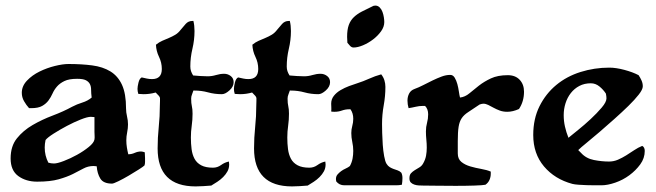

<svg xmlns="http://www.w3.org/2000/svg" viewBox="-20 -657 2346 687"><path d="M225 -428Q272 -428 310 -423Q348 -418 375 -401.5Q402 -385 416.5 -353.5Q431 -322 431 -269Q431 -255 434.5 -240.5Q438 -226 438 -212Q438 -198 435 -183.5Q432 -169 432 -155Q432 -142 434 -129.5Q436 -117 439 -105Q451 -105 462 -110Q473 -115 485 -115Q488 -115 491.5 -114Q495 -113 498 -112L499 -91Q499 -84 499 -77.5Q499 -71 497 -65Q493 -61 476.5 -50.5Q460 -40 440.5 -28.5Q421 -17 403.5 -8.5Q386 0 381 0Q350 0 339 -18Q328 -36 326 -62L315 -63Q295 -63 278.5 -54Q262 -45 241 -34.5Q220 -24 190 -15.5Q160 -7 113 -7Q73 -7 45.5 -27Q18 -47 18 -90Q18 -134 40.5 -162Q63 -190 96.5 -209.5Q130 -229 168.5 -243.5Q207 -258 238 -275Q255 -284 274.5 -290Q294 -296 308 -308Q306 -323 306 -335.5Q306 -348 301.5 -356.5Q297 -365 287 -370Q277 -375 256 -375Q227 -375 210.5 -367Q194 -359 184 -347.5Q174 -336 168 -322.5Q162 -309 153.5 -297.5Q145 -286 131 -278Q117 -270 92 -270H84Q74 -281 66 -295Q58 -309 58 -325Q58 -349 76.5 -368.5Q95 -388 121.5 -401Q148 -414 176.5 -421Q205 -428 225 -428ZM143 -156Q140 -142 140 -129Q140 -100 153 -75Q163 -72 173 -72Q185 -72 208.5 -81Q232 -90 255.5 -103Q279 -116 297.5 -131Q316 -146 318 -158Q319 -165 318.5 -171.5Q318 -178 318 -185V-238L305 -239Q293 -239 269 -229.5Q245 -220 219.5 -206.5Q194 -193 172 -179Q150 -165 143 -156Z M668 -582H672Q676 -566 676 -546Q676 -514 668.5 -482.5Q661 -451 661 -419Q661 -410 663.5 -402.5Q666 -395 671 -387Q684 -386 696.5 -385Q709 -384 723 -384Q738 -384 753 -388.5Q768 -393 782 -393Q795 -393 805.5 -385Q816 -377 816 -363Q816 -347 801 -333.5Q786 -320 774 -320Q748 -320 724.5 -326.5Q701 -333 675 -333H672Q670 -326 667 -319Q664 -312 664 -304Q664 -287 666.5 -277Q669 -267 669 -250Q669 -228 666 -207Q663 -186 663 -165Q663 -143 665.5 -123.5Q668 -104 676 -89Q684 -74 700 -65.5Q716 -57 742 -57Q758 -57 771 -66.5Q784 -76 799 -79L800 -69Q800 -55 794 -44Q788 -33 778.5 -23.5Q769 -14 757.5 -6.5Q746 1 736 7Q722 8 708 9Q694 10 680 10Q544 10 544 -126Q544 -164 548 -202.5Q552 -241 552 -279Q552 -290 552.5 -296Q553 -302 552.5 -306Q552 -310 548.5 -314Q545 -318 537 -326Q516 -320 494 -320L475 -321Q472 -330 472 -339Q472 -347 475.5 -361.5Q479 -376 487 -380Q496 -378 505 -376Q514 -374 524 -374Q559 -374 559 -410Q559 -433 549 -453.5Q539 -474 538 -497Q549 -506 560.5 -511Q572 -516 584 -521Q596 -526 607 -532.5Q618 -539 627 -551Q635 -561 644.5 -571.5Q654 -582 668 -582Z M1013 -582H1017Q1021 -566 1021 -546Q1021 -514 1013.5 -482.5Q1006 -451 1006 -419Q1006 -410 1008.5 -402.5Q1011 -395 1016 -387Q1029 -386 1041.5 -385Q1054 -384 1068 -384Q1083 -384 1098 -388.5Q1113 -393 1127 -393Q1140 -393 1150.5 -385Q1161 -377 1161 -363Q1161 -347 1146 -333.5Q1131 -320 1119 -320Q1093 -320 1069.5 -326.5Q1046 -333 1020 -333H1017Q1015 -326 1012 -319Q1009 -312 1009 -304Q1009 -287 1011.5 -277Q1014 -267 1014 -250Q1014 -228 1011 -207Q1008 -186 1008 -165Q1008 -143 1010.5 -123.5Q1013 -104 1021 -89Q1029 -74 1045 -65.5Q1061 -57 1087 -57Q1103 -57 1116 -66.5Q1129 -76 1144 -79L1145 -69Q1145 -55 1139 -44Q1133 -33 1123.5 -23.5Q1114 -14 1102.5 -6.5Q1091 1 1081 7Q1067 8 1053 9Q1039 10 1025 10Q889 10 889 -126Q889 -164 893 -202.5Q897 -241 897 -279Q897 -290 897.5 -296Q898 -302 897.5 -306Q897 -310 893.5 -314Q890 -318 882 -326Q861 -320 839 -320L820 -321Q817 -330 817 -339Q817 -347 820.5 -361.5Q824 -376 832 -380Q841 -378 850 -376Q859 -374 869 -374Q904 -374 904 -410Q904 -433 894 -453.5Q884 -474 883 -497Q894 -506 905.5 -511Q917 -516 929 -521Q941 -526 952 -532.5Q963 -539 972 -551Q980 -561 989.5 -571.5Q999 -582 1013 -582Z M1323 -637Q1332 -637 1338.5 -630.5Q1345 -624 1348.5 -614.5Q1352 -605 1353.5 -595Q1355 -585 1355 -578Q1355 -561 1343.5 -545Q1332 -529 1315 -516Q1298 -503 1279 -495Q1260 -487 1245 -487Q1238 -487 1232.5 -493Q1227 -499 1223 -504L1222 -525Q1222 -551 1228 -567.5Q1234 -584 1246 -595.5Q1258 -607 1274.5 -615.5Q1291 -624 1312 -634Q1316 -637 1323 -637ZM1344 -391Q1352 -381 1355.5 -369.5Q1359 -358 1359 -346Q1359 -313 1353 -280Q1347 -247 1347 -213Q1347 -202 1347.5 -181.5Q1348 -161 1349.5 -139.5Q1351 -118 1354.5 -98.5Q1358 -79 1363 -71Q1368 -63 1374.5 -59Q1381 -55 1388 -52.5Q1395 -50 1402.5 -47.5Q1410 -45 1416 -39Q1420 -31 1420 -20Q1420 -14 1419.5 -8Q1419 -2 1418 4Q1408 6 1398 6Q1388 6 1378 6H1212Q1194 6 1183 -8L1182 -16Q1182 -26 1187.5 -32.5Q1193 -39 1200.5 -44.5Q1208 -50 1217 -54Q1226 -58 1232 -63Q1239 -76 1241.5 -89.5Q1244 -103 1244 -117Q1244 -133 1240.5 -149Q1237 -165 1237 -181Q1237 -194 1240.5 -206.5Q1244 -219 1244 -232Q1244 -252 1234 -266H1230Q1216 -266 1203.5 -261.5Q1191 -257 1177 -257Q1169 -257 1165 -258Q1166 -265 1165.5 -272Q1165 -279 1165 -286Q1165 -302 1174.5 -314Q1184 -326 1198.5 -334.5Q1213 -343 1229 -349Q1245 -355 1258 -359Q1280 -366 1301 -375.5Q1322 -385 1344 -391Z M1591 -389Q1601 -389 1607 -379Q1613 -369 1616.5 -356Q1620 -343 1622 -329Q1624 -315 1626 -308Q1644 -310 1659.5 -323Q1675 -336 1693.5 -350.5Q1712 -365 1736.5 -376.5Q1761 -388 1797 -388Q1824 -388 1839.5 -371.5Q1855 -355 1855 -329Q1855 -294 1837 -267Q1815 -257 1795 -257Q1780 -257 1768 -261.5Q1756 -266 1746 -271.5Q1736 -277 1727 -281.5Q1718 -286 1709 -286Q1706 -286 1702.5 -285Q1699 -284 1696 -283Q1671 -266 1655.5 -256Q1640 -246 1632 -234Q1624 -222 1621 -203.5Q1618 -185 1618 -152V-108Q1618 -88 1631 -77.5Q1644 -67 1663 -61.5Q1682 -56 1702 -52.5Q1722 -49 1736 -43V-35Q1736 -24 1731.5 -13.5Q1727 -3 1717 4Q1708 6 1677 7Q1646 8 1610 8Q1574 8 1541 7.5Q1508 7 1494 7Q1487 7 1478.5 6.5Q1470 6 1462.5 3.5Q1455 1 1450 -4Q1445 -9 1445 -19Q1445 -31 1450.5 -37Q1456 -43 1464 -48Q1472 -53 1480.5 -58Q1489 -63 1494 -72Q1502 -86 1504.5 -100Q1507 -114 1507 -128.5Q1507 -143 1505.5 -157.5Q1504 -172 1504 -187Q1504 -203 1508 -217.5Q1512 -232 1512 -248Q1512 -267 1501 -278H1493Q1480 -278 1467.5 -275Q1455 -272 1442 -270Q1440 -277 1439 -283.5Q1438 -290 1438 -297Q1438 -311 1444 -322.5Q1450 -334 1464 -339Q1478 -344 1494.5 -352.5Q1511 -361 1527.5 -369Q1544 -377 1560 -383Q1576 -389 1591 -389Z M2160 -415Q2184 -415 2214 -407Q2244 -399 2265 -388Q2271 -379 2275.5 -369Q2280 -359 2280 -348Q2280 -337 2265.5 -318.5Q2251 -300 2228.5 -278Q2206 -256 2178.5 -231.5Q2151 -207 2125.5 -185Q2100 -163 2079 -146Q2058 -129 2049 -120L2059 -110Q2077 -90 2105 -84.5Q2133 -79 2159 -79Q2176 -79 2191 -85.5Q2206 -92 2220.5 -101Q2235 -110 2249 -119.5Q2263 -129 2278 -135Q2287 -130 2287 -117Q2287 -91 2271 -69Q2255 -47 2232 -30Q2209 -13 2181.5 -3.5Q2154 6 2132 6Q2123 6 2108.5 6Q2094 6 2079 5.5Q2064 5 2050 4Q2036 3 2028 1Q1965 -16 1926.5 -61.5Q1888 -107 1888 -174Q1888 -232 1910.5 -277Q1933 -322 1970.5 -353Q2008 -384 2057.5 -399.5Q2107 -415 2160 -415ZM1997 -245Q1997 -224 2001.5 -204Q2006 -184 2014 -164Q2026 -174 2048.5 -192Q2071 -210 2093.5 -231Q2116 -252 2133 -272Q2150 -292 2150 -305Q2150 -312 2148 -322Q2139 -336 2125 -347.5Q2111 -359 2094 -359Q2071 -359 2053 -349.5Q2035 -340 2022.5 -324Q2010 -308 2003.5 -287.5Q1997 -267 1997 -245Z"/></svg>

Font: CAT Altenglisch
Style: Regular
Weight: 400
Designer: Peter Wiegel
Foundry: Peter Wiegel, CAT Fonts
Version: Version 1.000